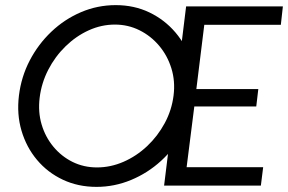

<svg xmlns="http://www.w3.org/2000/svg" viewBox="-20 -725 1125 750"><path d="M739 -344Q730 -271 695.5 -207.5Q661 -144 609 -96.5Q557 -49 492 -22Q427 5 357 5Q285 5 225.5 -23Q166 -51 124.5 -100.5Q83 -150 64 -214.5Q45 -279 54 -352Q63 -425 96 -488.5Q129 -552 180.5 -601Q232 -650 296.5 -677.5Q361 -705 432 -705Q504 -705 563.5 -676.5Q623 -648 665.5 -598Q708 -548 728 -482.5Q748 -417 739 -344ZM658 -352Q665 -408 649.5 -458Q634 -508 601.5 -546.5Q569 -585 524.5 -607Q480 -629 429 -629Q376 -629 326.5 -606.5Q277 -584 236 -544Q195 -504 168.5 -452.5Q142 -401 135 -344Q128 -288 142.5 -239Q157 -190 188.5 -152Q220 -114 263.5 -92.5Q307 -71 359 -71Q412 -71 462.5 -93Q513 -115 554.5 -154Q596 -193 623.5 -244Q651 -295 658 -352ZM999 0H621L707 -700H1085L1077 -628H778L747 -377H989L981 -309H739L709 -72H1008Z"/></svg>

Font: Kulim Park
Style: Italic
Weight: 400
Italic angle: -8°
Designer: Noponies / Dale Sattler
Foundry: Noponies
Version: Version 1.000; ttfautohint (v1.8.3)